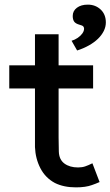

<svg xmlns="http://www.w3.org/2000/svg" viewBox="-20 -807 477 829"><path d="M233 -425V-214Q233 -181 234 -153Q235 -118 258 -101Q281 -84 317 -84Q334 -84 347.5 -88.5Q361 -93 379 -102L410 -21Q392 -13 377 -8Q350 2 308 2Q255 2 217 -17Q176 -39 154.5 -80.5Q133 -122 131 -172V-425H20V-525H131V-659H233V-525H382V-425ZM289 -631Q303 -635 315.5 -643.5Q328 -652 335.5 -662.5Q343 -673 343 -683Q343 -689 339.5 -693Q336 -697 324 -700Q306 -705 300 -714Q294 -723 294 -738Q294 -760 312 -773.5Q330 -787 359 -787Q392 -787 414.5 -766Q437 -745 437 -710Q437 -691 428 -673Q419 -655 403 -639.5Q387 -624 364 -611Q341 -598 313 -589Z"/></svg>

Font: Mach
Style: Regular
Weight: 400
Version: Version 1.002